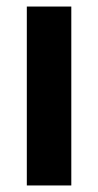

<svg xmlns="http://www.w3.org/2000/svg" viewBox="-20 -567 300 587"><path d="M198 0V-547H62V0Z"/></svg>

Font: Noto Sans Hebrew Condensed
Style: Bold
Weight: 700
Width: 3
Designer: Monotype Design Team
Foundry: Monotype Imaging Inc.
Version: Version 2.004